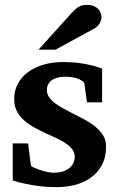

<svg xmlns="http://www.w3.org/2000/svg" viewBox="-20 -754 485 786"><path d="M397.9 -335H335.9L325.2 -415Q315.4 -426.3 294.9 -433.1Q274.4 -439.9 247.1 -439.9Q211.9 -439.9 191.9 -425.5Q171.9 -411.1 171.9 -384.8Q171.9 -370.1 180.2 -357.4Q188.5 -344.7 202.6 -333.5Q216.8 -322.3 234.9 -312.3Q252.9 -302.2 272.9 -292Q297.9 -279.3 323.2 -266.1Q348.6 -252.9 368.7 -236.8Q388.7 -220.7 401.4 -200.9Q414.1 -181.2 414.1 -155.8Q414.1 -108.4 396 -76.4Q377.9 -44.4 349.1 -24.7Q320.3 -4.9 283.7 3.7Q247.1 12.2 210 12.2Q172.9 12.2 140.9 8.1Q108.9 3.9 84.5 -1.5Q56.2 -7.3 32.2 -15.1V-167H95.2Q96.2 -156.7 98.1 -141.1Q100.1 -125.5 102.1 -110.8Q104 -93.8 106.9 -75.2Q107.9 -72.8 118.2 -68.1Q128.4 -63.5 142.6 -58.6Q156.7 -53.7 172.4 -50.3Q188 -46.9 200.2 -46.9Q225.6 -46.9 242.2 -53.7Q258.8 -60.5 268.6 -70.3Q278.3 -80.1 282.2 -91.1Q286.1 -102.1 286.1 -110.8Q286.1 -131.3 273.2 -146.2Q260.3 -161.1 239.7 -173.3Q219.2 -185.5 193.6 -196.5Q168 -207.5 143.1 -220.2Q122.1 -230.5 103 -242.7Q84 -254.9 69.6 -270Q55.2 -285.2 46.6 -304.2Q38.1 -323.2 38.1 -348.1Q38.1 -382.8 53 -410.9Q67.9 -439 94.7 -458.7Q121.6 -478.5 158.2 -489.3Q194.8 -500 238.8 -500Q275.9 -500 305.4 -495.8Q335 -491.7 355.5 -486.3Q379.4 -480.5 397.9 -473.1ZM395.5 -681.2Q395.5 -676.3 393.3 -670.2Q391.1 -664.1 387.7 -658.2Q384.3 -652.3 379.4 -647.2Q374.5 -642.1 369.6 -639.2L207.5 -550.8H137.7L274.4 -702.1Q283.2 -711.4 290.3 -717.5Q297.4 -723.6 304.4 -727.3Q311.5 -731 319.3 -732.4Q327.1 -733.9 337.4 -733.9Q353.5 -733.9 364.5 -729Q375.5 -724.1 382.6 -716.6Q389.6 -709 392.6 -699.5Q395.5 -689.9 395.5 -681.2Z"/></svg>

Font: Charis SIL APac
Style: Bold
Weight: 700
Foundry: SIL International
Version: Version 5.000